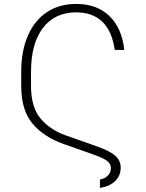

<svg xmlns="http://www.w3.org/2000/svg" viewBox="-20 -757 733 967"><path d="M483.4 189.5V147Q508.3 143.1 523.4 127.2Q538.6 111.3 538.6 89.4Q538.6 67.9 519.5 53.5Q500.5 39.1 452.6 22L303.2 -30.8Q201.7 -65.9 144.3 -133.8Q86.9 -201.7 86.9 -322.8V-395Q86.9 -501 120.6 -577.9Q154.3 -654.8 216.6 -696Q278.8 -737.3 363.8 -737.3Q467.3 -737.3 530.5 -676.8Q593.8 -616.2 606 -505.4H558.1Q530.8 -693.8 364.3 -694.8Q255.9 -694.8 196 -616Q136.2 -537.1 136.2 -395V-324.7Q136.2 -217.8 183.8 -160.6Q231.4 -103.5 311 -75.2L466.3 -20.5Q530.3 2 559.1 26.1Q587.9 50.3 587.9 87.9Q587.9 127.4 560.1 154.8Q532.2 182.1 483.4 189.5Z"/></svg>

Font: Inter Extra Light
Style: Regular
Weight: 200
Designer: Rasmus Andersson
Foundry: rsms
Version: Version 4.000;git-3c8e0fc